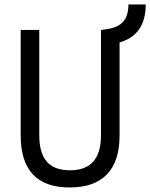

<svg xmlns="http://www.w3.org/2000/svg" viewBox="-20 -827 670 857"><path d="M291 9.8Q72.3 9.8 72.3 -222.7V-693.4H155.3V-222.7Q155.3 -145 188.5 -106Q221.7 -66.9 293 -66.9Q430.7 -66.9 430.7 -222.7V-693.4H434.1L463.9 -698.2Q509.3 -705.6 531.2 -731.9Q553.2 -758.3 553.2 -807.1H630.4Q630.4 -670.9 513.7 -637.7V-222.7Q513.7 -106.4 457 -48.3Q400.4 9.8 291 9.8Z"/></svg>

Font: Cascadia Mono NF SemiLight
Style: Regular
Weight: 350
Monospace: yes
Designer: Aaron Bell
Foundry: Saja Typeworks
Version: Version 2404.023; ttfautohint (v1.8.4)